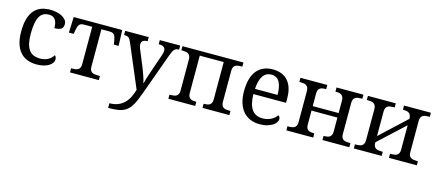

<svg xmlns="http://www.w3.org/2000/svg" viewBox="-55 -1098 4293 1891"><g transform="rotate(15 2091.5 -153.0)"><path d="M283.2 9.8Q233.4 9.8 191.4 -5.6Q149.4 -21 119.1 -54.2Q88.9 -87.4 72 -139.4Q55.2 -191.4 55.2 -265.1Q55.2 -345.2 72 -399.2Q88.9 -453.1 118.9 -485.8Q148.9 -518.6 189.7 -532.2Q230.5 -545.9 277.8 -545.9Q309.1 -545.9 340.1 -539.8Q371.1 -533.7 396 -521Q420.9 -508.3 436.5 -489Q452.1 -469.7 452.1 -443.8Q452.1 -409.2 429.7 -395Q407.2 -380.9 362.8 -380.9Q362.8 -404.3 358.9 -425.3Q355 -446.3 345.5 -462.2Q335.9 -478 319.6 -487.1Q303.2 -496.1 277.8 -496.1Q249 -496.1 225.8 -485.4Q202.6 -474.6 186 -448.2Q169.4 -421.9 160.6 -377.4Q151.9 -333 151.9 -266.1Q151.9 -159.7 187.3 -107.4Q222.7 -55.2 303.2 -55.2Q349.6 -55.2 384.3 -74.7Q418.9 -94.2 436 -125Q443.4 -119.1 448.2 -109.4Q453.1 -99.6 453.1 -85.9Q453.1 -68.8 442.4 -51.8Q431.6 -34.7 410.4 -21Q389.2 -7.3 357.4 1.2Q325.7 9.8 283.2 9.8Z M1013.2 -536.1 1019 -376H970.2L965.3 -409.2Q961.4 -432.6 956.5 -448.2Q951.7 -463.9 943.8 -473.1Q936 -482.4 924.3 -486.3Q912.6 -490.2 895 -490.2H813V-108.9Q813 -86.9 819.6 -73.5Q826.2 -60.1 837.4 -53.2Q848.6 -46.4 863.5 -44.2Q878.4 -42 895 -42H918V0H624V-42H637.2Q653.8 -42 668.7 -44.2Q683.6 -46.4 694.8 -53.2Q706.1 -60.1 712.6 -73.5Q719.2 -86.9 719.2 -108.9V-490.2H636.2Q619.1 -490.2 607.4 -486.3Q595.7 -482.4 587.9 -473.1Q580.1 -463.9 575.2 -448.2Q570.3 -432.6 566.4 -409.2L561 -376H512.2L518.1 -536.1Z M1604 -536.1V-494.1H1601.1Q1586.4 -494.1 1575.9 -491Q1565.4 -487.8 1556.9 -479Q1548.3 -470.2 1541 -455.1Q1533.7 -439.9 1524.9 -416L1373 3.9Q1355.5 52.2 1339.8 88.9Q1324.2 125.5 1307.1 151.6Q1290 177.7 1269.8 194.8Q1249.5 211.9 1223.6 222.2Q1197.8 232.4 1164.1 236.3Q1130.4 240.2 1085.9 240.2H1077.1V192.9Q1127.9 192.9 1164.6 177.7Q1201.2 162.6 1227.8 136.2Q1254.4 109.9 1272.2 74Q1290 38.1 1302.2 -3.9L1117.2 -440.9Q1110.4 -456.5 1104 -466.6Q1097.7 -476.6 1089.6 -482.9Q1081.5 -489.3 1071 -491.7Q1060.5 -494.1 1045.9 -494.1H1043V-536.1H1283.2V-494.1H1280.3Q1250 -494.1 1235.1 -482.4Q1220.2 -470.7 1220.2 -445.8Q1220.2 -437.5 1221.9 -429Q1223.6 -420.4 1228 -409.2L1301.3 -231Q1308.1 -213.9 1315.7 -193.6Q1323.2 -173.3 1329.8 -153.6Q1336.4 -133.8 1341.8 -116.2Q1347.2 -98.6 1349.1 -85.9H1352.1Q1357.4 -107.9 1366.9 -139.4Q1376.5 -170.9 1389.2 -207L1456.1 -401.9Q1460.4 -414.1 1462.6 -425.3Q1464.8 -436.5 1464.8 -444.8Q1464.8 -470.7 1448.5 -482.4Q1432.1 -494.1 1398.9 -494.1H1396V-536.1Z M2249 -536.1V-494.1H2235.8Q2219.2 -494.1 2204.3 -491.9Q2189.5 -489.7 2178.2 -482.7Q2167 -475.6 2160.4 -462.2Q2153.8 -448.7 2153.8 -426.8V-108.9Q2153.8 -86.9 2160.4 -73.5Q2167 -60.1 2178.2 -53.2Q2189.5 -46.4 2204.3 -44.2Q2219.2 -42 2235.8 -42H2249V0H1975.1V-42H1978Q1994.6 -42 2009.5 -44.2Q2024.4 -46.4 2035.6 -53.2Q2046.9 -60.1 2053.5 -73.5Q2060.1 -86.9 2060.1 -108.9V-490.2H1815.9V-108.9Q1815.9 -86.9 1822.5 -73.5Q1829.1 -60.1 1840.3 -53.2Q1851.6 -46.4 1866.5 -44.2Q1881.3 -42 1897.9 -42H1900.9V0H1627V-42H1640.1Q1656.7 -42 1671.6 -44.2Q1686.5 -46.4 1697.8 -53.2Q1709 -60.1 1715.6 -73.5Q1722.2 -86.9 1722.2 -108.9V-425.8Q1722.2 -447.8 1715.6 -461.2Q1709 -474.6 1697.8 -481.9Q1686.5 -489.3 1671.6 -491.7Q1656.7 -494.1 1640.1 -494.1H1627V-536.1Z M2546.9 -492.2Q2491.2 -492.2 2461.2 -447Q2431.2 -401.9 2425.8 -314.9H2655.8Q2655.8 -354.5 2649.9 -387.2Q2644 -419.9 2631.3 -443.4Q2618.7 -466.8 2597.9 -479.5Q2577.1 -492.2 2546.9 -492.2ZM2559.1 9.8Q2504.9 9.8 2461.7 -8.5Q2418.5 -26.9 2388.7 -62Q2358.9 -97.2 2343 -148.2Q2327.1 -199.2 2327.1 -264.2Q2327.1 -404.3 2384.8 -475.1Q2442.4 -545.9 2548.8 -545.9Q2597.2 -545.9 2635.7 -530.8Q2674.3 -515.6 2701.2 -485.6Q2728 -455.6 2742.4 -410.9Q2756.8 -366.2 2756.8 -307.1V-261.2H2423.8Q2424.8 -206.5 2434.8 -167.2Q2444.8 -127.9 2463.6 -102.5Q2482.4 -77.1 2509.8 -65.2Q2537.1 -53.2 2572.8 -53.2Q2598.6 -53.2 2620.8 -59.1Q2643.1 -64.9 2661.1 -74.7Q2679.2 -84.5 2693.1 -96.9Q2707 -109.4 2715.8 -123Q2722.7 -120.1 2728.8 -110.8Q2734.9 -101.6 2734.9 -88.9Q2734.9 -73.7 2724.1 -56.4Q2713.4 -39.1 2691.4 -24.4Q2669.4 -9.8 2636.5 0Q2603.5 9.8 2559.1 9.8Z M3472.2 -536.1V-494.1H3459Q3442.4 -494.1 3427.5 -491.9Q3412.6 -489.7 3401.4 -482.7Q3390.1 -475.6 3383.5 -462.2Q3377 -448.7 3377 -426.8V-108.9Q3377 -86.9 3383.5 -73.5Q3390.1 -60.1 3401.4 -53.2Q3412.6 -46.4 3427.5 -44.2Q3442.4 -42 3459 -42H3472.2V0H3198.2V-42H3201.2Q3217.8 -42 3232.7 -44.2Q3247.6 -46.4 3258.8 -53.2Q3270 -60.1 3276.6 -73.5Q3283.2 -86.9 3283.2 -108.9V-252H3019V-108.9Q3019 -86.9 3025.6 -73.5Q3032.2 -60.1 3043.5 -53.2Q3054.7 -46.4 3069.6 -44.2Q3084.5 -42 3101.1 -42H3104V0H2830.1V-42H2843.3Q2859.9 -42 2874.8 -44.2Q2889.6 -46.4 2900.9 -53.2Q2912.1 -60.1 2918.7 -73.5Q2925.3 -86.9 2925.3 -108.9V-425.8Q2925.3 -447.8 2918.7 -461.2Q2912.1 -474.6 2900.9 -481.9Q2889.6 -489.3 2874.8 -491.7Q2859.9 -494.1 2843.3 -494.1H2830.1V-536.1H3104V-494.1H3101.1Q3084.5 -494.1 3069.6 -491.9Q3054.7 -489.7 3043.5 -482.7Q3032.2 -475.6 3025.6 -462.2Q3019 -448.7 3019 -426.8V-297.9H3283.2V-425.8Q3283.2 -447.8 3276.6 -461.2Q3270 -474.6 3258.8 -481.9Q3247.6 -489.3 3232.7 -491.7Q3217.8 -494.1 3201.2 -494.1H3198.2V-536.1Z M4160.2 -536.1V-494.1H4147Q4130.4 -494.1 4115.5 -491.9Q4100.6 -489.7 4089.4 -482.7Q4078.1 -475.6 4071.5 -462.2Q4064.9 -448.7 4064.9 -426.8V-108.9Q4064.9 -86.9 4071.5 -73.5Q4078.1 -60.1 4089.4 -53.2Q4100.6 -46.4 4115.5 -44.2Q4130.4 -42 4147 -42H4160.2V0H3876V-42H3889.2Q3905.8 -42 3920.7 -44.2Q3935.5 -46.4 3946.8 -53.2Q3958 -60.1 3964.6 -73.5Q3971.2 -86.9 3971.2 -108.9V-357.9L3707 -113.8V-108.9Q3707 -86.9 3713.6 -73.5Q3720.2 -60.1 3731.4 -53.2Q3742.7 -46.4 3757.6 -44.2Q3772.5 -42 3789.1 -42H3802.2V0H3518.1V-42H3531.2Q3547.9 -42 3562.7 -44.2Q3577.6 -46.4 3588.9 -53.2Q3600.1 -60.1 3606.7 -73.5Q3613.3 -86.9 3613.3 -108.9V-425.8Q3613.3 -447.8 3606.7 -461.2Q3600.1 -474.6 3588.9 -481.9Q3577.6 -489.3 3562.7 -491.7Q3547.9 -494.1 3531.2 -494.1H3518.1V-536.1H3802.2V-494.1H3789.1Q3772.5 -494.1 3757.6 -491.9Q3742.7 -489.7 3731.4 -482.7Q3720.2 -475.6 3713.6 -462.2Q3707 -448.7 3707 -426.8V-176.8L3971.2 -422.9V-425.8Q3971.2 -447.8 3964.6 -461.2Q3958 -474.6 3946.8 -481.9Q3935.5 -489.3 3920.7 -491.7Q3905.8 -494.1 3889.2 -494.1H3886.2V-536.1Z"/></g></svg>

Font: Droid Serif
Style: Regular
Weight: 400
Designer: Monotype Design team
Foundry: Monotype Imaging Inc.
Version: Version 1.03